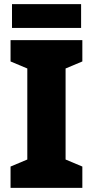

<svg xmlns="http://www.w3.org/2000/svg" viewBox="-20 -908 448 928"><path d="M372 -888H38V-773H372ZM378 0V-103L297 -137V-577L378 -611V-714H31V-611L112 -577V-137L31 -103V0Z"/></svg>

Font: Noto Sans Thai SemCond Blk
Style: Regular
Weight: 900
Width: 4
Designer: Monotype Design Team
Foundry: Monotype Imaging Inc.
Version: Version 2.002